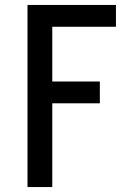

<svg xmlns="http://www.w3.org/2000/svg" viewBox="-20 -540 540 775"><path d="M91 215V-520H448V-432H191V-211H383V-123H191V215Z"/></svg>

Font: Iosevka SS04 Semibold
Style: Regular
Weight: 600
Monospace: yes
Designer: Belleve Invis
Foundry: Belleve Invis
Version: Version 19.0.0; ttfautohint (v1.8.4)